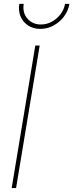

<svg xmlns="http://www.w3.org/2000/svg" viewBox="-20 -960 374 980"><path d="M182.6 -727.5 62 0H39.6L160.2 -727.5ZM185.5 -812.5Q149.9 -812.5 123.5 -829.8Q97.2 -847.2 85 -876.2Q72.8 -905.3 78.6 -940.4H101.1Q93.8 -896 119.6 -865.5Q145.5 -835 189 -835Q218.3 -835 244.4 -849.1Q270.5 -863.3 288.8 -887.2Q307.1 -911.1 312 -940.4H334.5Q328.6 -905.3 306.9 -876.2Q285.2 -847.2 253.4 -829.8Q221.7 -812.5 185.5 -812.5Z"/></svg>

Font: Inter Display Thin
Style: Italic
Weight: 100
Italic angle: -9.39999°
Designer: Rasmus Andersson
Foundry: rsms
Version: Version 4.000;git-a52131595